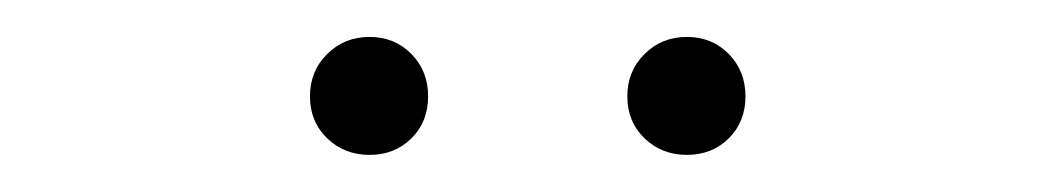

<svg xmlns="http://www.w3.org/2000/svg" viewBox="-20 -686 572 104"><path d="M202.9 -611.1Q193.8 -602.1 180.2 -602.1Q166.5 -602.1 157.2 -611.1Q147.9 -620.1 147.9 -633.8Q147.9 -647.5 157.2 -656.7Q166.5 -666 180.2 -666Q193.8 -666 202.9 -656.7Q211.9 -647.5 211.9 -633.8Q211.9 -620.1 202.9 -611.1ZM374.8 -611.1Q365.7 -602.1 352.1 -602.1Q338.4 -602.1 329.1 -611.1Q319.8 -620.1 319.8 -633.8Q319.8 -647.5 329.1 -656.7Q338.4 -666 352.1 -666Q365.7 -666 374.8 -656.7Q383.8 -647.5 383.8 -633.8Q383.8 -620.1 374.8 -611.1Z"/></svg>

Font: Source Sans 3 ExtraLight
Style: Regular
Weight: 200
Designer: Paul D. Hunt
Foundry: Adobe
Version: Version 3.052;hotconv 1.1.0;makeotfexe 2.6.0